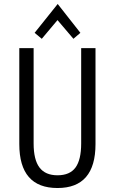

<svg xmlns="http://www.w3.org/2000/svg" viewBox="-20 -935 577 965"><path d="M269 10Q77 10 77 -211V-693H149V-214Q149 -132 178.5 -93Q208 -54 269 -54Q331 -54 359.5 -93Q388 -132 388 -214V-693H460V-211Q460 10 269 10ZM190 -740 154 -770 270 -915 384 -770 349 -740 269 -834Z"/></svg>

Font: Ubuntu Sans Condensed
Style: Regular
Weight: 400
Width: 3
Designer: Dalton Maag Ltd
Foundry: Dalton Maag Ltd
Version: Version 1.006; ttfautohint (v1.8.4.7-5d5b)